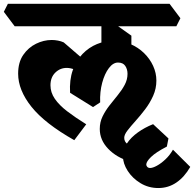

<svg xmlns="http://www.w3.org/2000/svg" viewBox="-76 -674 1004 993"><path d="M595.5 161Q526.5 140.5 483.2 95.2Q440 50 440 -7.2Q440 -42 454.5 -71.8Q469 -101.5 490.4 -128.8Q511.8 -156 533.1 -182.1Q554.5 -208.2 569 -235.4Q583.5 -262.5 583.5 -292.2Q583.5 -315.8 571.9 -333.1Q560.2 -350.5 534.2 -350.5Q508.8 -350.5 487 -321.6Q465.2 -292.8 452.6 -246.1Q440 -199.5 442 -144.5L405.2 -120.2L286.5 -194Q282.5 -260.8 300.4 -311Q318.2 -361.2 350.9 -395Q383.5 -428.8 425.4 -446Q467.2 -463.2 511.8 -463.2Q558.8 -463.2 598.6 -446.1Q638.5 -429 668.8 -399.6Q699 -370.2 715.9 -333.4Q732.8 -296.5 732.8 -257.2Q732.8 -215.8 716.1 -178.6Q699.5 -141.5 674.8 -108.9Q650 -76.2 624.9 -48.4Q599.8 -20.5 583.1 1.2Q566.5 23 566.5 38.5Q566.5 59.2 583.4 71.1Q600.2 83 630.2 87.8ZM308.2 51Q156 -35 86.9 -121.5Q17.8 -208 17.8 -293Q17.8 -351.5 44.1 -389.9Q70.5 -428.2 110.4 -447.8Q150.2 -467.2 191.2 -467.2Q207.5 -467.2 223.6 -464.1Q239.8 -461 253.5 -454.8L403.8 -325.2L374.8 -257.5L347.5 -289.8Q329.2 -306.8 308.5 -314.8Q287.8 -322.8 269 -322.8Q234.8 -322.8 209.9 -298.4Q185 -274 185 -232.8Q185 -196 207.5 -163.1Q230 -130.2 271.4 -98.5Q312.8 -66.8 370 -31.2ZM743 298.5Q692.2 298.5 650.8 273.4Q609.2 248.2 584.5 209.9Q559.8 171.5 559.8 133.8Q559.8 99 580.5 67.8Q601.2 36.5 636.8 11Q672.2 -14.5 715.8 -31.8L795.2 42L787 84Q730 113.5 705.2 137.8Q680.5 162 680.5 177Q680.5 183.8 685.8 189.2Q691 194.8 700.5 194.8Q714 194.8 735.4 183.1Q756.8 171.5 779.5 150.2Q802.2 129 818.5 100.2L908 189.2Q877.8 241.8 836.1 270.1Q794.5 298.5 743 298.5ZM603.5 -361.8 448.5 -394.5V-589.8L499 -563.8L603.5 -489.5ZM0 -538 -56.2 -612.8 -35.2 -654.5H800.8L857 -579.8L836 -538Z"/></svg>

Font: Eczar
Style: Regular
Weight: 400
Designer: Vaibhav Singh
Foundry: Rosetta Type Foundry
Version: Version 2.000